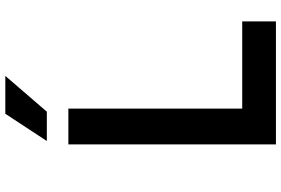

<svg xmlns="http://www.w3.org/2000/svg" viewBox="-192 -892 1083 740"><g transform="rotate(-90 350.0 -521.5)"><path d="M164 0H638V-130H302V-800H164ZM177 -883H290L428 -1043H282Z"/></g></svg>

Font: Martian Mono Std Md
Style: Regular
Weight: 500
Monospace: yes
Designer: Roman Shamin
Foundry: Evil Martians
Version: Version 1.000